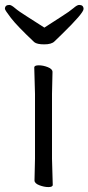

<svg xmlns="http://www.w3.org/2000/svg" viewBox="-45 -749 359 779"><path d="M95 -17 97 -105V-368L94 -475Q94 -484 112 -484Q130 -484 149 -476.5Q168 -469 168 -457L166 -368V-105L169 1Q169 10 151.5 10Q134 10 114.5 2.5Q95 -5 95 -17ZM135 -637Q170 -660 204 -681.5Q238 -703 253 -716Q268 -729 276 -729Q294 -729 294 -712.5Q294 -696 208 -612Q188 -593 176 -581Q164 -569 134.5 -569Q105 -569 94 -578Q24 -644 -0.5 -676Q-25 -708 -25 -713Q-25 -729 -7 -729Q1 -729 16 -716Q31 -703 65.5 -681.5Q100 -660 135 -637Z"/></svg>

Font: LXGW WenKai Lite
Style: Regular
Weight: 400
Designer: LXGW / Fontworks Inc.
Foundry: LXGW / Fontworks Inc.
Version: Version 1.511; March 25, 2025